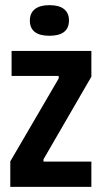

<svg xmlns="http://www.w3.org/2000/svg" viewBox="-20 -726 396 746"><path d="M20 0V-99L208 -421V-431H25V-528H335V-428L149 -107V-98H335V0ZM172 -587Q134 -587 115 -602Q96 -617 96 -646Q96 -675 115.5 -690.5Q135 -706 172 -706Q210 -706 229 -690.5Q248 -675 248 -647Q248 -617 229 -602Q210 -587 172 -587Z"/></svg>

Font: Bricolage Grotesque 36pt Condensed SemiBold
Style: Regular
Weight: 600
Width: 3
Designer: Mathieu Triay
Foundry: Atelier Triay
Version: Version 1.001;gftools[0.9.33.dev8+g029e19f]